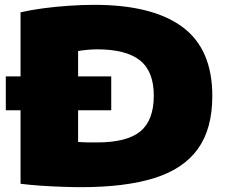

<svg xmlns="http://www.w3.org/2000/svg" viewBox="-20 -767 940 794"><path d="M316 7Q281.5 7 238.2 5.5Q195 4 150 1Q105 -2 65 -7V-716Q105.5 -725.5 157.5 -732.5Q209.5 -739.5 264.8 -743.2Q320 -747 370 -747Q610 -747 734 -655.8Q858 -564.5 858 -370Q858 -234.5 798.5 -151.5Q739 -68.5 618.8 -30.8Q498.5 7 316 7ZM381 -178Q505 -178 560.5 -223.8Q616 -269.5 616 -372Q616 -472 558.5 -517.5Q501 -563 381 -563Q364 -563 341.8 -561Q319.5 -559 303 -556V-180Q321 -178.5 340.2 -178.2Q359.5 -178 381 -178ZM4 -311V-451H440V-311Z"/></svg>

Font: Encode Sans Expanded Black
Style: Regular
Weight: 900
Width: 7
Designer: Multiple Designers
Foundry: Impallari Type
Version: Version 3.000; ttfautohint (v1.8.3) -l 8 -r 50 -G 200 -x 14 